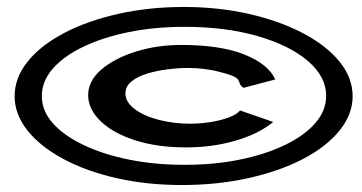

<svg xmlns="http://www.w3.org/2000/svg" viewBox="-20 -549 1040 551"><path d="M502 -18Q401 -18 313.5 -38Q226 -58 160.5 -93.5Q95 -129 58.5 -175Q22 -221 22 -273Q22 -326 59.5 -372.5Q97 -419 163.5 -454Q230 -489 318.5 -509Q407 -529 508 -529Q607 -529 694.5 -509Q782 -489 849 -454Q916 -419 954 -372.5Q992 -326 992 -273Q992 -221 954.5 -174.5Q917 -128 850 -93Q783 -58 693.5 -38Q604 -18 502 -18ZM510 -76Q597 -76 671 -91.5Q745 -107 800 -134Q855 -161 885.5 -196.5Q916 -232 916 -274Q916 -329 863.5 -374Q811 -419 719 -445.5Q627 -472 510 -472Q424 -472 350 -457Q276 -442 219.5 -415Q163 -388 131.5 -352Q100 -316 100 -273Q100 -231 131.5 -195.5Q163 -160 219.5 -133Q276 -106 350 -91Q424 -76 510 -76ZM514 -126Q431 -126 367.5 -146.5Q304 -167 268.5 -201.5Q233 -236 233 -276Q233 -317 271 -349.5Q309 -382 370 -401Q431 -420 500 -420Q613 -420 681.5 -392.5Q750 -365 770 -321L679 -297Q670 -303 668.5 -308.5Q667 -314 663.5 -320Q660 -326 645.5 -332Q631 -338 597 -346Q582 -349 562 -351.5Q542 -354 520 -354Q492 -354 460.5 -350Q429 -346 401.5 -337.5Q374 -329 357 -315Q340 -301 340 -281Q340 -256 366.5 -236Q393 -216 436 -205Q479 -194 526 -194Q554 -194 583 -198.5Q612 -203 635.5 -211.5Q659 -220 669 -232L764 -199Q723 -165 656.5 -145.5Q590 -126 514 -126Z"/></svg>

Font: Inconsolata UltraExpanded SemiBold
Style: Regular
Weight: 600
Width: 9
Monospace: yes
Designer: Raph Levien, Cyreal, Brenton Simpson
Foundry: Raph Levien, Cyreal, Google
Version: Version 3.001; ttfautohint (v1.8.2.53-6de2)